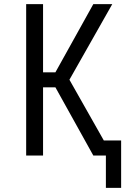

<svg xmlns="http://www.w3.org/2000/svg" viewBox="-20 -755 640 932"><path d="M494 157V0H433L249 -331H189V0H107V-735H189V-404H249L433 -735H525L317 -368L484 -73H568V157Z"/></svg>

Font: Iosevka Extended
Style: Regular
Weight: 400
Width: 7
Monospace: yes
Designer: Belleve Invis
Foundry: Belleve Invis
Version: Version 32.5.0; ttfautohint (v1.8.4)